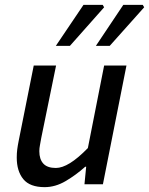

<svg xmlns="http://www.w3.org/2000/svg" viewBox="-20 -759 614 791"><path d="M164 12Q103 12 76 -21Q49 -54 49 -110Q49 -128 51 -143.5Q53 -159 57 -179L119 -489H211L150 -191Q147 -173 144.5 -160.5Q142 -148 142 -136Q142 -103 158.5 -85Q175 -67 210 -67Q236 -67 268.5 -87Q301 -107 342 -149L409 -489H501L404 0H328L335 -72H331Q293 -38 250.5 -13Q208 12 164 12ZM210 -570 324 -739H403L409 -729L268 -570ZM375 -570 488 -739H568L574 -729L432 -570Z"/></svg>

Font: Source Sans 3 ExtraLight Medium
Style: Italic
Weight: 500
Italic angle: -11°
Version: Version 3.052;hotconv 1.1.0;makeotfexe 2.6.0